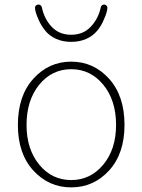

<svg xmlns="http://www.w3.org/2000/svg" viewBox="-20 -811 626 844"><path d="M58.6 -261.7Q58.6 -389.6 126.5 -464.8Q194.3 -540 293 -540Q391.6 -540 459.5 -464.8Q527.3 -389.6 527.3 -261.7Q527.3 -135.7 459.5 -61.5Q391.6 12.7 293 12.7Q194.3 12.7 126.5 -61.5Q58.6 -135.7 58.6 -261.7ZM490.2 -261.7Q490.2 -370.1 434.1 -438.5Q377.9 -506.8 293 -506.8Q208 -506.8 152.3 -438.5Q96.7 -370.1 96.7 -261.7Q96.7 -155.3 152.3 -87.4Q208 -19.5 293 -19.5Q377.9 -19.5 434.1 -87.4Q490.2 -155.3 490.2 -261.7ZM293 -627Q255.9 -627 226.6 -640.1Q197.3 -653.3 179.2 -675.8Q161.1 -698.2 150.4 -722.7Q133.8 -758.8 133.8 -777.3Q133.8 -781.2 136.7 -785.2Q140.6 -790 147.5 -791Q148.4 -791 149.4 -791Q154.3 -791 158.2 -788.1Q163.1 -784.2 164.1 -778.3Q174.8 -727.5 207.5 -692.9Q240.2 -658.2 293 -658.2Q345.7 -658.2 378.9 -693.4Q412.1 -728.5 422.9 -778.3Q423.8 -784.2 428.7 -788.1Q432.6 -791 437.5 -791Q438.5 -791 439.5 -791Q445.3 -790 449.2 -785.2Q452.1 -781.2 452.1 -777.3Q452.1 -758.8 435.5 -722.7Q425.8 -698.2 407.2 -675.8Q388.7 -653.3 359.4 -640.1Q330.1 -627 293 -627Z"/></svg>

Font: Gen Jyuu Gothic ExtraLight
Style: Regular
Weight: 100
Designer: [Source Han Sans]
Ryoko NISHIZUKA  (kana & ideographs); Paul D. Hunt (Latin, Greek & Cyrillic); Wenlong ZHANG  (bopomofo
Version: Version 1.002.20150607